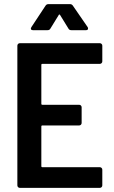

<svg xmlns="http://www.w3.org/2000/svg" viewBox="-20 -909 553 929"><path d="M463 -600H185Q180 -600 180 -595V-407Q180 -402 185 -402H363Q368 -402 371.5 -398.5Q375 -395 375 -390V-314Q375 -309 371.5 -305.5Q368 -302 363 -302H185Q180 -302 180 -297V-105Q180 -100 185 -100H463Q468 -100 471.5 -96.5Q475 -93 475 -88V-12Q475 -7 471.5 -3.5Q468 0 463 0H76Q71 0 67.5 -3.5Q64 -7 64 -12V-688Q64 -693 67.5 -696.5Q71 -700 76 -700H463Q468 -700 471.5 -696.5Q475 -693 475 -688V-612Q475 -607 471.5 -603.5Q468 -600 463 -600ZM132 -778 200 -881Q205 -889 214 -889H319Q328 -889 333 -881L404 -778Q406 -775 406 -771Q406 -763 396 -763H325Q315 -763 311 -771L271 -836Q269 -839 267 -839Q265 -839 264 -836L224 -771Q220 -763 210 -763H139Q132 -763 130 -767.5Q128 -772 132 -778Z"/></svg>

Font: Barlow Semi Condensed SemiBold
Style: Regular
Weight: 600
Width: 4
Designer: Jeremy Tribby
Foundry: Tribby Type
Version: Version 1.408